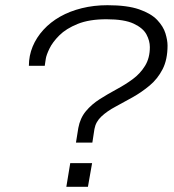

<svg xmlns="http://www.w3.org/2000/svg" viewBox="-20 -718 667 738"><path d="M272 -170 281 -226Q288 -264 310 -290.5Q332 -317 363.5 -337Q395 -357 428.5 -375Q462 -393 490.5 -414Q519 -435 537.5 -465Q556 -495 556 -537Q556 -561 543 -585.5Q530 -610 494 -627Q458 -644 389 -644Q323 -644 278.5 -626Q234 -608 208 -582Q182 -556 170 -531Q158 -506 156 -492Q155 -486 154 -479Q153 -472 152 -465H91Q91 -504 105.5 -539Q120 -574 147 -603.5Q174 -633 211 -654Q248 -675 294.5 -686.5Q341 -698 393 -698Q469 -698 515 -682Q561 -666 584.5 -641Q608 -616 616 -589.5Q624 -563 624 -543Q624 -489 605 -452Q586 -415 555.5 -389.5Q525 -364 490.5 -344.5Q456 -325 424 -308Q392 -291 370 -270.5Q348 -250 343 -222L335 -170ZM235 0 250 -91H334L318 0Z"/></svg>

Font: Archivo Expanded ExtraLight
Style: Italic
Weight: 250
Width: 7
Italic angle: -10°
Designer: Hector Gatti
Foundry: Omnibus-Type
Version: Version 2.001